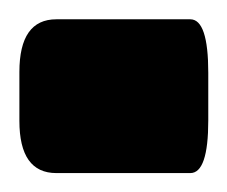

<svg xmlns="http://www.w3.org/2000/svg" viewBox="-62 -183 240 203"><path d="M158.2 -55.7Q158.2 0 139.2 0H-2.4Q-41.5 0 -41.5 -55.2V-106.9Q-41.5 -162.6 -2.4 -162.6H139.2Q158.2 -162.6 158.2 -106Z"/></svg>

Font: DimaBanoo
Style: Bold
Weight: 800
Designer: R.Balvardi
Foundry: R.Balvardi
Version: Version 1.0.0-alpha3